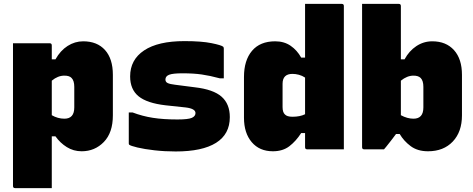

<svg xmlns="http://www.w3.org/2000/svg" viewBox="-20 -770 2440 990"><path d="M47 -547H236Q247 -547 247 -536V-464H266Q291 -509 328.5 -533Q366 -557 409 -557Q481 -557 521.5 -512Q562 -467 562 -384V-175Q562 -86 515.5 -38Q469 10 401 10Q359 10 324.5 -11.5Q290 -33 266 -67H247V200H58Q47 200 47 189ZM312 -380Q278 -380 247 -354V-176Q278 -158 312 -158Q363 -158 363 -216V-322Q363 -354 349 -368Q338 -380 312 -380Z M895 -154Q951 -154 969.5 -162.5Q988 -171 988 -187Q988 -210 937 -216L834 -227Q738 -238 694.5 -273.5Q651 -309 651 -376Q651 -462 723 -510Q795 -558 931 -558Q1019 -558 1070.5 -547.5Q1122 -537 1131 -529Q1134 -526 1134 -519V-366H1114Q1062 -380 1020 -386Q978 -392 921 -392Q871 -392 852 -384.5Q833 -377 833 -360Q833 -347 845 -341.5Q857 -336 883 -333L984 -320Q1080 -309 1122.5 -271.5Q1165 -234 1165 -166Q1165 -78 1094 -33.5Q1023 11 886 11Q829 11 776.5 5Q724 -1 688.5 -9.5Q653 -18 646 -24Q644 -26 644 -31V-190H664Q714 -171 768 -162.5Q822 -154 895 -154Z M1399 -557Q1445 -557 1478.5 -534Q1512 -511 1533 -473H1553V-750H1742Q1753 -750 1753 -739V0H1564Q1553 0 1553 -11V-84H1533Q1506 -42 1472 -16Q1438 10 1387 10Q1318 10 1278 -37Q1238 -84 1238 -163V-373Q1238 -459 1279.5 -508Q1321 -557 1399 -557ZM1449 -180Q1460 -168 1488 -168Q1527 -168 1553 -181V-370Q1538 -380 1521 -384.5Q1504 -389 1488 -389Q1437 -389 1437 -338V-218Q1437 -191 1449 -180Z M1960 0H1858Q1847 0 1847 -11V-750H2036Q2047 -750 2047 -739V-464H2066Q2089 -507 2126.5 -532Q2164 -557 2209 -557Q2280 -557 2321 -511.5Q2362 -466 2362 -384V-175Q2362 -90 2314.5 -40Q2267 10 2187 10Q2133 10 2097.5 -16.5Q2062 -43 2041 -79H2022Q2010 -62 1995.5 -44Q1981 -26 1971 -13Q1961 0 1960 0ZM2112 -380Q2079 -380 2047 -354V-176Q2080 -158 2112 -158Q2163 -158 2163 -216V-322Q2163 -354 2149 -368Q2137 -380 2112 -380Z"/></svg>

Font: Recursive Mn Lnr St Blk
Style: Regular
Weight: 900
Monospace: yes
Version: Version 1.079;hotconv 1.0.112;makeotfexe 2.5.65598; ttfautoh